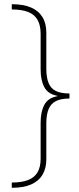

<svg xmlns="http://www.w3.org/2000/svg" viewBox="-20 -734 377 912"><path d="M36 133Q84 133 114 121Q144 109 158.5 84Q173 59 173 20V-152Q173 -203 190.5 -236Q208 -269 252 -277V-279Q208 -287 190.5 -320Q173 -353 173 -404V-573Q173 -614 158.5 -639.5Q144 -665 114 -677Q84 -689 36 -689V-714Q91 -714 127 -698.5Q163 -683 181.5 -653Q200 -623 200 -579V-408Q200 -365 211 -339Q222 -313 246 -301.5Q270 -290 310 -290V-266Q270 -266 246 -254Q222 -242 211 -216Q200 -190 200 -148V23Q200 66 181.5 96.5Q163 127 127 142.5Q91 158 36 158Z"/></svg>

Font: Noto Sans Cham Thin
Style: Regular
Weight: 250
Version: Version 2.002